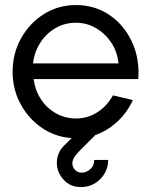

<svg xmlns="http://www.w3.org/2000/svg" viewBox="-20 -534 598 760"><path d="M280 13Q211 13 154.2 -22.5Q97.5 -58 63.8 -117.8Q30 -177.5 30 -250Q30 -323 63.8 -383Q97.5 -443 154.2 -478.5Q211 -514 280 -514Q355 -514 412.8 -475Q470.5 -436 501.8 -369.5Q533 -303 527.5 -221H113Q119 -176.5 142 -141.2Q165 -106 200.8 -85.8Q236.5 -65.5 280 -65Q327 -65 365.2 -89.5Q403.5 -114 427 -156.5L506 -138Q476 -71.5 415.5 -29.2Q355 13 280 13ZM110.5 -283H449Q445 -327 421.5 -363.5Q398 -400 361 -422Q324 -444 280 -444Q236 -444 199.2 -422.5Q162.5 -401 139.2 -364.5Q116 -328 110.5 -283ZM299.5 206.5Q257 206 231 176.5Q205 147 205 110.5Q205 92.5 211.8 75Q218.5 57.5 233 43L317 -41L358 0Q323 35 303 54.8Q283 74.5 274.8 87Q266.5 99.5 266.5 112.5Q266.5 126.5 276 137.5Q285.5 148.5 302.5 149.5Q321.5 149.5 337.2 135.8Q353 122 353 99H408Q408 144 376.5 175.2Q345 206.5 299.5 206.5Z"/></svg>

Font: Urbanist
Style: Regular
Weight: 400
Designer: Corey Hu
Foundry: Corey Hu
Version: Version 1.330; ttfautohint (v1.8.4.7-5d5b)